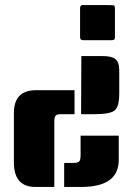

<svg xmlns="http://www.w3.org/2000/svg" viewBox="-20 -533 547 760"><path d="M195 207H120Q35 207 35 110V-86Q35 -176 123 -176H275V-81H222Q204 -81 199.5 -74.5Q195 -68 195 -52ZM387 -311Q422 -311 437 -299Q452 -287 452 -254V-163Q452 -111 434 -96Q416 -81 354 -81H301L302 -311ZM234 112H268Q289 112 294 105.5Q299 99 299 82V4H450V100Q450 207 302 207H234ZM297 -502Q297 -513 309 -513Q366 -513 398 -513Q430 -513 432 -511Q434 -509 435 -502V-385Q434 -378 432 -376Q430 -374 423 -374Q366 -374 309 -374Q297 -374 297 -385Z"/></svg>

Font: Keania One
Style: Regular
Weight: 400
Designer: Julia Petretta
Foundry: Julia Petretta
Version: Version 1.003